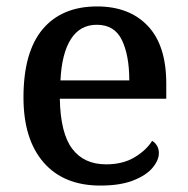

<svg xmlns="http://www.w3.org/2000/svg" viewBox="-20 -567 585 597"><path d="M292 10Q178 10 115.5 -62Q53 -134 53 -264Q53 -405 112.5 -476Q172 -547 282 -547Q382 -547 439.5 -486.5Q497 -426 497 -307V-260H166Q168 -153 204.5 -104.5Q241 -56 310 -56Q362 -56 398.5 -78Q435 -100 453 -129Q461 -125 467.5 -115Q474 -105 474 -91Q474 -69 454.5 -45.5Q435 -22 394.5 -6Q354 10 292 10ZM382 -317Q382 -395 359 -442.5Q336 -490 281 -490Q229 -490 200.5 -445.5Q172 -401 168 -317Z"/></svg>

Font: Noto Serif Toto Medium
Style: Regular
Weight: 500
Designer: Monotype Design Team
Foundry: Monotype Imaging Inc.
Version: Version 2.001; ttfautohint (v1.8.4.7-5d5b)